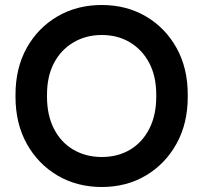

<svg xmlns="http://www.w3.org/2000/svg" viewBox="-20 -734 813 768"><path d="M387 14Q288 14 210 -32Q132 -78 87 -159Q42 -240 42 -347V-355Q42 -462 87 -542.5Q132 -623 210 -668.5Q288 -714 387 -714Q486 -714 563.5 -668.5Q641 -623 686 -542.5Q731 -462 731 -355V-347Q731 -240 686 -159Q641 -78 563.5 -32Q486 14 387 14ZM387 -106Q451 -106 500 -135Q549 -164 577 -218.5Q605 -273 605 -347V-355Q605 -429 577 -482Q549 -535 500 -564.5Q451 -594 387 -594Q324 -594 274 -564.5Q224 -535 196 -482Q168 -429 168 -355V-347Q168 -273 196 -218.5Q224 -164 274 -135Q324 -106 387 -106Z"/></svg>

Font: SUSE Thin SemiBold
Style: Regular
Weight: 600
Version: Version 1.000